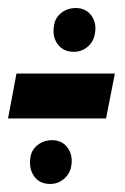

<svg xmlns="http://www.w3.org/2000/svg" viewBox="-33 -478 310 478"><path d="M-13 -183 8 -295H253L231 -183ZM151 -349Q124 -349 110 -368.8Q96 -388.5 102 -417Q105 -434.5 120 -446.2Q135 -458 156 -458Q181 -458 194.8 -438.8Q208.5 -419.5 203 -393Q199.5 -373.5 184.8 -361.2Q170 -349 151 -349ZM92 -20Q65 -20 51.5 -39.8Q38 -59.5 43 -88Q46 -105.5 61 -117.2Q76 -129 97 -129Q122 -129 135.8 -109.5Q149.5 -90 144 -63Q140.5 -44.5 125.8 -32.2Q111 -20 92 -20Z"/></svg>

Font: Anybody UltraCondensed Black
Style: Italic
Weight: 900
Width: 1
Italic angle: -10°
Designer: Tyler Finck
Foundry: Etcetera Type Company
Version: Version 1.010; ttfautohint (v1.8.3) -l 8 -r 50 -G 200 -x 14 